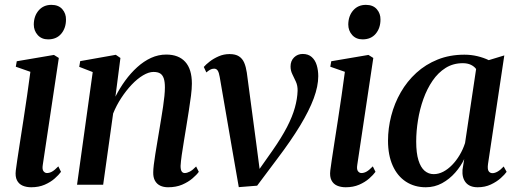

<svg xmlns="http://www.w3.org/2000/svg" viewBox="-20 -760 2127 790"><path d="M108.5 10.5Q88.5 10.5 73 3.8Q57.5 -3 49.8 -18.2Q42 -33.5 45 -58.5Q46.5 -71 51 -101.5Q55.5 -132 62.2 -174.8Q69 -217.5 76.5 -266.8Q84 -316 91.5 -367Q99 -418 105 -464.5L45 -485.5L49 -508L202 -534L222 -521.5L156 -81.5Q153 -63 159 -55.5Q165 -48 173 -48Q183.5 -48 194 -53.8Q204.5 -59.5 220 -75.5L231 -53Q222 -40.5 205 -25.5Q188 -10.5 163.8 0Q139.5 10.5 108.5 10.5ZM178 -598Q151 -598 135 -616Q119 -634 119 -659.5Q119.5 -694.5 139.2 -717.2Q159 -740 191.5 -740Q221 -740 236.5 -722Q252 -704 251.5 -679.5Q251.5 -644.5 232 -621.2Q212.5 -598 178 -598Z M455 -362.5Q472.5 -397 495 -428Q517.5 -459 544.5 -483.5Q571.5 -508 601.5 -521.8Q631.5 -535.5 664 -535.5Q715 -535.5 742.2 -505.5Q769.5 -475.5 769.5 -416Q769.5 -395 765.8 -365.8Q762 -336.5 756.8 -303.5Q751.5 -270.5 746.5 -239Q742 -210.5 736.8 -179.8Q731.5 -149 727.8 -122.2Q724 -95.5 723 -77.5Q723 -61.5 727.5 -54.8Q732 -48 740 -48Q749.5 -48 761 -54Q772.5 -60 787 -75L798 -53Q789.5 -41 772 -26Q754.5 -11 729.5 -0.2Q704.5 10.5 671.5 10.5Q653 10.5 639 3.8Q625 -3 617.5 -16.8Q610 -30.5 610.5 -51Q610.5 -62.5 612.8 -82Q615 -101.5 619 -125.5Q623 -149.5 627.2 -175.2Q631.5 -201 635.5 -225Q639.5 -249 643.5 -273.5Q647.5 -298 651 -321.2Q654.5 -344.5 656.5 -364.8Q658.5 -385 658.5 -400.5Q658.5 -423.5 653.8 -437.5Q649 -451.5 639 -457.8Q629 -464 611.5 -464Q592 -464 568.5 -450Q545 -436 522 -411.8Q499 -387.5 479 -357Q459 -326.5 445.5 -293L404.5 0H297L361.5 -463.5L306 -485L310 -508.5L456.5 -534.5L475.5 -521.5Z M884 -443.5Q881 -461.5 875.8 -469.5Q870.5 -477.5 861 -477.5Q852 -477.5 844.2 -473Q836.5 -468.5 829 -462L818.5 -484.5Q827 -494.5 842.8 -506.8Q858.5 -519 879.5 -528.2Q900.5 -537.5 924.5 -537.5Q949 -537.5 963.2 -528.2Q977.5 -519 984.8 -502Q992 -485 995.5 -461.5L1034 -173L1051.5 -39L1023 -29.5L1101.5 -141Q1138.5 -194 1160.8 -237Q1183 -280 1193.2 -316.8Q1203.5 -353.5 1204.5 -386.5Q1205 -407.5 1197.5 -423.8Q1190 -440 1182.8 -454.8Q1175.5 -469.5 1175.5 -486.5Q1175.5 -509.5 1190 -523.8Q1204.5 -538 1225.5 -538Q1248.5 -538 1262.8 -525.2Q1277 -512.5 1283.2 -491.8Q1289.5 -471 1289.5 -446.5Q1289.5 -405.5 1270.8 -355Q1252 -304.5 1214.8 -243Q1177.5 -181.5 1121.5 -107.5L1038 4L962.5 10L934 -153.5Z M1402.5 10.5Q1382.5 10.5 1367 3.8Q1351.5 -3 1343.8 -18.2Q1336 -33.5 1339 -58.5Q1340.5 -71 1345 -101.5Q1349.5 -132 1356.2 -174.8Q1363 -217.5 1370.5 -266.8Q1378 -316 1385.5 -367Q1393 -418 1399 -464.5L1339 -485.5L1343 -508L1496 -534L1516 -521.5L1450 -81.5Q1447 -63 1453 -55.5Q1459 -48 1467 -48Q1477.5 -48 1488 -53.8Q1498.5 -59.5 1514 -75.5L1525 -53Q1516 -40.5 1499 -25.5Q1482 -10.5 1457.8 0Q1433.5 10.5 1402.5 10.5ZM1472 -598Q1445 -598 1429 -616Q1413 -634 1413 -659.5Q1413.5 -694.5 1433.2 -717.2Q1453 -740 1485.5 -740Q1515 -740 1530.5 -722Q1546 -704 1545.5 -679.5Q1545.5 -644.5 1526 -621.2Q1506.5 -598 1472 -598Z M1988 -85.5Q1985 -64 1990.5 -55.8Q1996 -47.5 2006.5 -47.5Q2016 -47.5 2027.8 -54.2Q2039.5 -61 2052.5 -75L2064.5 -53Q2057 -42 2040.2 -27Q2023.5 -12 1999.5 -0.8Q1975.5 10.5 1945.5 10.5Q1912.5 10.5 1896.5 -9Q1880.5 -28.5 1883 -61.5L1890 -105.5Q1876.5 -76.5 1853 -49.8Q1829.5 -23 1798.8 -6.2Q1768 10.5 1732 10.5Q1685.5 10.5 1650.2 -12.5Q1615 -35.5 1595.8 -78.5Q1576.5 -121.5 1576.5 -181Q1576.5 -232.5 1589.8 -283.8Q1603 -335 1629 -380.2Q1655 -425.5 1693 -460.2Q1731 -495 1780.8 -515Q1830.5 -535 1891 -535Q1918.5 -535 1944.5 -528.8Q1970.5 -522.5 1991 -512.5L2055 -532ZM1939 -476Q1931.5 -486.5 1917.8 -493.2Q1904 -500 1884 -500Q1844.5 -500 1813.5 -480.5Q1782.5 -461 1759.8 -427.8Q1737 -394.5 1722 -352.5Q1707 -310.5 1699.8 -265.2Q1692.5 -220 1692.5 -177.5Q1692.5 -130 1701.8 -100.5Q1711 -71 1727.2 -57.2Q1743.5 -43.5 1764.5 -43.5Q1784.5 -43.5 1803.8 -53.5Q1823 -63.5 1840.2 -81.2Q1857.5 -99 1871.2 -122Q1885 -145 1893.5 -171.5Z"/></svg>

Font: Merriweather 96pt Medium
Style: Italic
Weight: 500
Italic angle: -7.8°
Version: Version 2.101